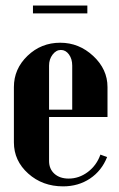

<svg xmlns="http://www.w3.org/2000/svg" viewBox="-20 -658 425 688"><path d="M293 -638.2V-609.9H98.1V-638.2ZM29.8 -346.2Q29.8 -411.1 78.6 -458Q127.4 -504.9 195.8 -504.9Q263.2 -504.9 314.2 -457.3Q365.2 -409.7 365.2 -346.2V-238.8H155.8V-81.1Q155.8 -52.7 175 -35.4Q194.3 -18.1 226.1 -18.1Q263.2 -18.1 294.7 -41.7Q326.2 -65.4 339.8 -104L363.8 -95.2Q344.2 -45.9 302.5 -18.1Q260.7 9.8 206.1 9.8Q132.3 9.8 81.1 -36.1Q29.8 -82 29.8 -147.9ZM155.8 -265.1H238.8V-422.9Q238.8 -446.8 227.1 -462.9Q215.3 -479 198.2 -479Q181.2 -479 168.5 -462.4Q155.8 -445.8 155.8 -422.9Z"/></svg>

Font: Moniqa Black Heading
Style: Regular
Weight: 900
Designer: Rajesh Rajput
Foundry: Rajesh Rajput
Version: Version 1.000